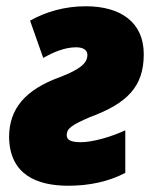

<svg xmlns="http://www.w3.org/2000/svg" viewBox="-20 -583 498 613"><path d="M198 10C265 10 326 -3 380 -31V-167C335 -146 276 -129 238 -129C209 -129 193 -135 193 -151C193 -173 209 -184 267 -209C386 -253 439 -306 439 -410C439 -512 365 -563 254 -563C188 -563 127 -546 76 -517L118 -398C148 -415 185 -432 223 -432C246 -432 259 -423 259 -408C259 -381 236 -362 172 -337C61 -297 9 -236 9 -145C11 -25 98 10 198 10Z"/></svg>

Font: Noto Sans UI SemiCondensed Black
Style: Italic
Weight: 900
Width: 4
Italic angle: -372°
Designer: Monotype Design Team
Foundry: Monotype Imaging Inc.
Version: Version 1.901